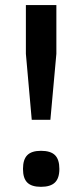

<svg xmlns="http://www.w3.org/2000/svg" viewBox="-20 -720 322 750"><path d="M140.1 -130.9Q177.7 -130.9 194.8 -114Q211.9 -97.2 211.9 -60.1Q211.9 -23.9 194.6 -7.1Q177.2 9.8 140.1 9.8Q103.5 9.8 86.7 -6.8Q69.8 -23.4 69.8 -60.1Q69.8 -97.2 86.7 -114Q103.5 -130.9 140.1 -130.9ZM81.1 -700.2H200.2V-509.8L176.8 -252H104L81.1 -509.8Z"/></svg>

Font: Fivo Sans Modern Med
Style: Regular
Weight: 450
Designer: Alexander Slobzheninov
Foundry: Alexander Slobzheninov
Version: 1.0